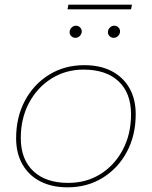

<svg xmlns="http://www.w3.org/2000/svg" viewBox="-20 -799 650 822"><path d="M269 3Q202 3 152.5 -22.5Q103 -48 76 -95.5Q49 -143 49 -207Q49 -297 86.5 -367.5Q124 -438 190 -479Q256 -520 341 -520Q409 -520 458 -494.5Q507 -469 534 -422Q561 -375 561 -310Q561 -220 523.5 -149.5Q486 -79 420 -38Q354 3 269 3ZM272 -16Q350 -16 410.5 -54Q471 -92 506 -158.5Q541 -225 541 -309Q541 -401 487.5 -451Q434 -501 338 -501Q261 -501 200 -462.5Q139 -424 104 -358Q69 -292 69 -208Q69 -117 122.5 -66.5Q176 -16 272 -16ZM467 -637Q457 -637 449.5 -644Q442 -651 442 -661Q442 -672 450 -680.5Q458 -689 469 -689Q479 -689 486.5 -682Q494 -675 494 -665Q494 -654 486 -645.5Q478 -637 467 -637ZM303 -637Q293 -637 285.5 -644Q278 -651 278 -661Q278 -672 286 -680.5Q294 -689 305 -689Q315 -689 322.5 -682Q330 -675 330 -665Q330 -654 322 -645.5Q314 -637 303 -637ZM269 -759 273 -779H545L541 -759Z"/></svg>

Font: Montserrat Thin Thin
Style: Italic
Weight: 250
Italic angle: -11.3°
Version: Version 9.000